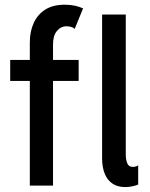

<svg xmlns="http://www.w3.org/2000/svg" viewBox="-20 -781 631 808"><path d="M507.3 6.3Q475.1 6.3 453.4 -8.3Q431.6 -22.9 420.7 -50Q409.7 -77.1 409.7 -114.7V-719.7H509.3V-129.4Q509.3 -111.3 515.1 -95Q521 -78.6 538.6 -78.6Q546.4 -78.6 552.7 -80.8Q559.1 -83 561.5 -85.4V-4.4Q550.3 0.5 535.6 3.4Q521 6.3 507.3 6.3ZM22.9 -440.4V-528.8H311V-440.4ZM105.5 0V-602.1Q105.5 -648.9 122.1 -684.8Q138.7 -720.7 171.1 -741Q203.6 -761.2 252 -761.2Q274.9 -761.2 294.7 -757.1Q314.5 -752.9 329.6 -745.6L294.4 -659.7Q287.1 -666 277.6 -668.2Q268.1 -670.4 259.8 -670.4Q235.8 -670.4 219.5 -650.6Q203.1 -630.9 203.1 -593.8V0Z"/></svg>

Font: Reddit Sans Condensed Medium
Style: Regular
Weight: 500
Designer: Stephen Hutchings
Foundry: Reddit
Version: Version 1.014